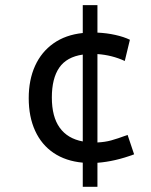

<svg xmlns="http://www.w3.org/2000/svg" viewBox="-20 -612 579 734"><path d="M352.5 10.3V102.1H296.4V9.8Q231.4 3.9 185.1 -27.3Q138.7 -58.6 114.3 -112.1Q89.8 -165.5 89.8 -236.8Q89.8 -306.6 114 -360.1Q138.2 -413.6 184.6 -446.3Q231 -479 296.4 -485.8V-592.3H352.5V-487.3Q387.7 -485.8 420.7 -478.5Q453.6 -471.2 476.6 -460L457 -378.9Q408.2 -401.4 352.5 -405.3V-67.4Q381.3 -68.8 404.8 -75.2Q428.2 -81.5 467.8 -96.2L492.7 -22Q419.4 5.4 352.5 10.3ZM296.4 -71.3V-403.3Q234.9 -394.5 206.5 -353.3Q178.2 -312 178.2 -239.3Q178.2 -165.5 208.3 -123.8Q238.3 -82 296.4 -71.3Z"/></svg>

Font: Selawik
Style: Regular
Weight: 400
Designer: Aaron Bell
Foundry: Microsoft Corporation
Version: Version 1.01